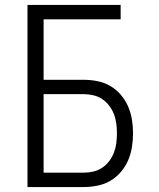

<svg xmlns="http://www.w3.org/2000/svg" viewBox="-20 -755 640 775"><path d="M91 0V-735H467V-677H156V-433H317Q345 -433 373 -427.5Q401 -422 425 -408Q449 -394 467.5 -372.5Q486 -351 497 -325.5Q508 -300 512.5 -272.5Q517 -245 517 -217Q517 -189 512.5 -161Q508 -133 497 -107.5Q486 -82 467.5 -60.5Q449 -39 425 -25Q401 -11 373 -5.5Q345 0 317 0ZM156 -58H317Q337 -58 356.5 -62.5Q376 -67 392.5 -78Q409 -89 421 -105Q433 -121 440 -139.5Q447 -158 449.5 -177.5Q452 -197 452 -217Q452 -236 449.5 -256Q447 -276 440 -294Q433 -312 421 -328Q409 -344 392.5 -355Q376 -366 356.5 -370.5Q337 -375 317 -375H156Z"/></svg>

Font: Iosevka Aile Custom Light
Style: Regular
Weight: 300
Designer: Belleve Invis
Foundry: Belleve Invis
Version: Version 17.0.2; ttfautohint (v1.8.3)